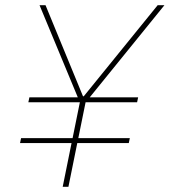

<svg xmlns="http://www.w3.org/2000/svg" viewBox="-20 -718 652 738"><path d="M475 -168H277L243 0H221L255 -168H57L61 -187H259L287 -325H89L93 -344H279L132 -698H155L299 -348H302L586 -698H612L325 -344H511L507 -325H309L281 -187H479Z"/></svg>

Font: IBM Plex Sans Thin
Style: Italic
Weight: 100
Italic angle: -11.31°
Designer: Mike Abbink, Paul van der Laan, Pieter van Rosmalen
Foundry: Bold Monday
Version: Version 3.0